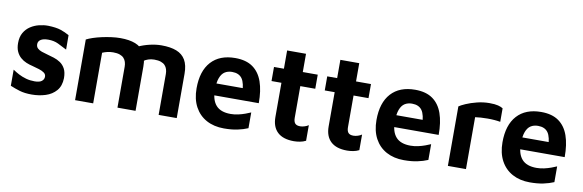

<svg xmlns="http://www.w3.org/2000/svg" viewBox="-48 -1034 4378 1442"><g transform="rotate(10 2141.0 -313.0)"><path d="M216.8 15Q162.8 15 124.5 3.4Q86.2 -8.2 52 -22.8V-145.6Q74 -130.4 99.8 -116.9Q125.6 -103.4 156 -94.9Q186.4 -86.4 221.4 -86.4Q258.8 -86.4 275.9 -100Q293 -113.6 293 -134.2Q293 -152.6 277.8 -163.7Q262.6 -174.8 238.6 -182.4Q214.6 -190 188 -196.8Q163.2 -202.4 138.5 -212.5Q113.8 -222.6 93.8 -240.2Q73.8 -257.8 61.8 -284.1Q49.8 -310.4 49.8 -348.8Q49.8 -395.2 68.3 -427.3Q86.8 -459.4 116.9 -479Q147 -498.6 182.5 -507.2Q218 -515.8 251.4 -515.2Q311.4 -513.4 346.7 -501.7Q382 -490 413 -472L413.6 -362.2Q379.2 -380.6 345.9 -396.6Q312.6 -412.6 269.8 -412.6Q231.2 -412.6 211.9 -399.7Q192.6 -386.8 192.6 -365.4Q192.6 -345.2 204.9 -333.5Q217.2 -321.8 237.3 -314.8Q257.4 -307.8 281.2 -301.6Q306.2 -294.8 332.9 -286.5Q359.6 -278.2 382.9 -262.4Q406.2 -246.6 420.7 -219.5Q435.2 -192.4 435.2 -148Q434 -88.4 402.8 -52.4Q371.6 -16.4 322.3 -0.7Q273 15 216.8 15Z M1007.2 -338.2V0H869.2V-311.8Q869.2 -331 864.1 -347.7Q859 -364.4 847.5 -376.9Q836 -389.4 815.9 -396.4Q795.8 -403.4 765.8 -403.4Q742 -403.4 720.7 -398.1Q699.4 -392.8 684 -385.8V0H546V-462.6Q565.2 -472.8 595.5 -482.9Q625.8 -493 661.3 -500.8Q696.8 -508.6 733 -513.4Q769.2 -518.2 800.8 -518.2Q869.6 -518.2 915.3 -500.3Q961 -482.4 984.1 -442.9Q1007.2 -403.4 1007.2 -338.2ZM862.4 -430.6Q893.2 -456.8 936.1 -476.6Q979 -496.4 1025.7 -507.3Q1072.4 -518.2 1114.8 -518.2Q1183.6 -518.2 1229.3 -500.3Q1275 -482.4 1298.1 -442.9Q1321.2 -403.4 1321.2 -338.2V0H1183.2V-311.8Q1183.2 -331 1178.1 -347.7Q1173 -364.4 1161.5 -376.9Q1150 -389.4 1129.9 -396.4Q1109.8 -403.4 1079.8 -403.4Q1056 -403.4 1034.7 -396.5Q1013.4 -389.6 998 -377.8Z M1682.8 15Q1606.6 15 1549.4 -16Q1492.2 -47 1460.6 -105.7Q1429 -164.4 1429 -246.4Q1429 -378.4 1493.5 -449.5Q1558 -520.6 1676.8 -520.6Q1759.8 -520.6 1810.8 -484.3Q1861.8 -448 1885.4 -380.4Q1909 -312.8 1908.6 -217.2H1520.8L1508.4 -307.8H1796.2L1773.6 -266.6Q1771.8 -346.4 1747.6 -380.1Q1723.4 -413.8 1671.4 -413.8Q1639.4 -413.8 1616.1 -399.1Q1592.8 -384.4 1579.8 -350.1Q1566.8 -315.8 1566.8 -256.2Q1566.8 -180.8 1602.4 -140.8Q1638 -100.8 1713.8 -100.8Q1742.6 -100.8 1771.1 -107.2Q1799.6 -113.6 1823.6 -122.4Q1847.6 -131.2 1865 -139V-18.8Q1829.6 -3.6 1785.2 5.7Q1740.8 15 1682.8 15Z M2217.2 18.2Q2134.2 18.2 2091.9 -21.8Q2049.6 -61.8 2049.6 -136.6V-397.6H1974V-505H2049.6V-644.2H2193.6V-505H2307.6V-397.6H2193.6V-156Q2193.6 -127.8 2205.1 -114Q2216.6 -100.2 2244.6 -100.2Q2260.2 -100.2 2277.8 -105.8Q2295.4 -111.4 2307.6 -120V-1Q2287 9.4 2263.1 13.8Q2239.2 18.2 2217.2 18.2Z M2623.2 18.2Q2540.2 18.2 2497.9 -21.8Q2455.6 -61.8 2455.6 -136.6V-397.6H2380V-505H2455.6V-644.2H2599.6V-505H2713.6V-397.6H2599.6V-156Q2599.6 -127.8 2611.1 -114Q2622.6 -100.2 2650.6 -100.2Q2666.2 -100.2 2683.8 -105.8Q2701.4 -111.4 2713.6 -120V-1Q2693 9.4 2669.1 13.8Q2645.2 18.2 2623.2 18.2Z M3054.8 15Q2978.6 15 2921.4 -16Q2864.2 -47 2832.6 -105.7Q2801 -164.4 2801 -246.4Q2801 -378.4 2865.5 -449.5Q2930 -520.6 3048.8 -520.6Q3131.8 -520.6 3182.8 -484.3Q3233.8 -448 3257.4 -380.4Q3281 -312.8 3280.6 -217.2H2892.8L2880.4 -307.8H3168.2L3145.6 -266.6Q3143.8 -346.4 3119.6 -380.1Q3095.4 -413.8 3043.4 -413.8Q3011.4 -413.8 2988.1 -399.1Q2964.8 -384.4 2951.8 -350.1Q2938.8 -315.8 2938.8 -256.2Q2938.8 -180.8 2974.4 -140.8Q3010 -100.8 3085.8 -100.8Q3114.6 -100.8 3143.1 -107.2Q3171.6 -113.6 3195.6 -122.4Q3219.6 -131.2 3237 -139V-18.8Q3201.6 -3.6 3157.2 5.7Q3112.8 15 3054.8 15Z M3389 0V-453.6Q3402.8 -464 3438.5 -479.6Q3474.2 -495.2 3521.2 -507Q3568.2 -518.8 3615.4 -518.8Q3657 -518.8 3681.2 -512.6Q3705.4 -506.4 3718.8 -497.2V-394.2Q3700 -397.8 3674.3 -399.9Q3648.6 -402 3621.4 -401.9Q3594.2 -401.8 3569.4 -400.2Q3544.6 -398.6 3527 -395.8V0Z M4015.8 15Q3939.6 15 3882.4 -16Q3825.2 -47 3793.6 -105.7Q3762 -164.4 3762 -246.4Q3762 -378.4 3826.5 -449.5Q3891 -520.6 4009.8 -520.6Q4092.8 -520.6 4143.8 -484.3Q4194.8 -448 4218.4 -380.4Q4242 -312.8 4241.6 -217.2H3853.8L3841.4 -307.8H4129.2L4106.6 -266.6Q4104.8 -346.4 4080.6 -380.1Q4056.4 -413.8 4004.4 -413.8Q3972.4 -413.8 3949.1 -399.1Q3925.8 -384.4 3912.8 -350.1Q3899.8 -315.8 3899.8 -256.2Q3899.8 -180.8 3935.4 -140.8Q3971 -100.8 4046.8 -100.8Q4075.6 -100.8 4104.1 -107.2Q4132.6 -113.6 4156.6 -122.4Q4180.6 -131.2 4198 -139V-18.8Q4162.6 -3.6 4118.2 5.7Q4073.8 15 4015.8 15Z"/></g></svg>

Font: Maven Pro VF Beta
Style: Regular
Weight: 400
Designer: Joe Prince
Foundry: Joe Prince
Version: Version 2.002